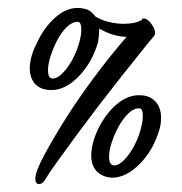

<svg xmlns="http://www.w3.org/2000/svg" viewBox="-20 -559 459 484"><path d="M78 -95Q69 -95 69 -109Q69 -126 91.5 -168Q114 -210 148 -264Q178 -311 216.5 -363Q255 -415 299 -466Q284 -466 265.5 -471.5Q247 -477 230 -487V-482Q230 -469 227 -452Q212 -401 178.5 -366.5Q145 -332 110 -332Q83 -332 69 -347Q55 -362 55 -387Q55 -415 73 -451Q92 -491 119.5 -515Q147 -539 175 -539Q188 -539 199 -535H200L204 -533Q212 -528 221 -517Q236 -508 255 -503.5Q274 -499 292 -499Q321 -499 338 -509V-512H344Q352 -512 361.5 -499Q371 -486 371 -476L370 -471Q369 -470 369 -470V-469Q364 -463 356 -453.5Q348 -444 337 -430Q315 -403 287.5 -368Q260 -333 229 -293L172 -217Q145 -180 124 -151Q103 -122 95 -108Q88 -95 78 -95ZM113 -361Q127 -361 144.5 -382Q162 -403 174 -434Q185 -464 185 -484Q185 -504 176 -504Q162 -504 148.5 -491Q135 -478 124.5 -458Q114 -438 107.5 -417.5Q101 -397 101 -382Q101 -361 113 -361ZM370 -472V-471Q370 -472 370 -472ZM262 -111Q237 -113 223.5 -127.5Q210 -142 210 -167Q210 -181 214 -197.5Q218 -214 227 -233Q246 -272 273.5 -295.5Q301 -319 331 -319Q357 -319 371.5 -303.5Q386 -288 386 -262Q386 -246 382 -233Q367 -181 332.5 -146Q298 -111 262 -111ZM268 -142Q282 -142 299.5 -163Q317 -184 329 -215Q340 -246 340 -266Q340 -286 331 -286Q317 -286 303.5 -273Q290 -260 279 -240Q268 -220 261.5 -199.5Q255 -179 255 -164Q255 -142 268 -142Z"/></svg>

Font: Birthstone Bounce Medium
Style: Regular
Weight: 500
Designer: Robert E. Leuschke
Foundry: Rob Leuschke
Version: Version 1.010; ttfautohint (v1.8.3)